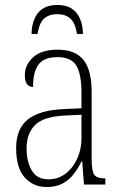

<svg xmlns="http://www.w3.org/2000/svg" viewBox="-20 -743 486 773"><path d="M168 10Q114 10 79.5 -28.5Q45 -67 45 -147Q45 -225 92.5 -262.5Q140 -300 239 -304L308 -307V-371Q308 -442 288 -477.5Q268 -513 211 -513Q157 -513 135 -483Q113 -453 113 -393Q80 -393 80 -441Q80 -482 113.5 -512.5Q147 -543 213 -543Q282 -543 315.5 -502.5Q349 -462 349 -372V-107Q349 -54 359.5 -39.5Q370 -25 401 -25H404V0H318L311 -93H308Q295 -66 277 -42.5Q259 -19 232.5 -4.5Q206 10 168 10ZM175 -21Q214 -21 244 -44Q274 -67 291 -104.5Q308 -142 308 -186V-281L243 -278Q156 -274 121.5 -240Q87 -206 87 -145Q87 -92 108 -56.5Q129 -21 175 -21ZM107 -606Q108 -660 133.5 -691.5Q159 -723 211 -723Q262 -723 287.5 -691.5Q313 -660 314 -606H290Q283 -651 263 -668.5Q243 -686 211 -686Q177 -686 157.5 -668Q138 -650 131 -606Z"/></svg>

Font: Noto Serif Condensed ExtraLight
Style: Regular
Weight: 200
Width: 3
Designer: Monotype Design Team
Foundry: Monotype Imaging Inc.
Version: Version 2.013; ttfautohint (v1.8.4.7-5d5b)